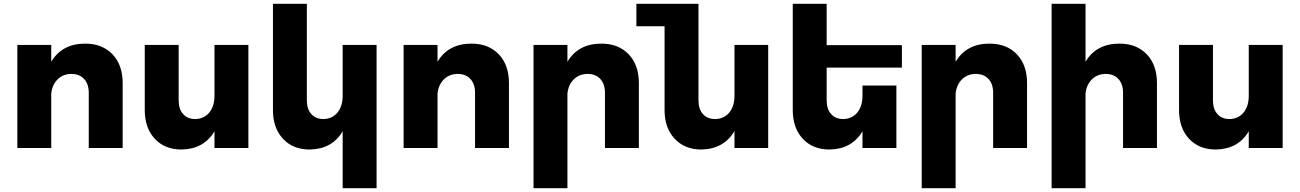

<svg xmlns="http://www.w3.org/2000/svg" viewBox="-20 -777 6825 1008"><path d="M427 -548Q517 -548 570.5 -492Q624 -436 624 -341V0H446V-290Q446 -336 421.5 -362.5Q397 -389 354 -389Q310 -388 282 -360Q254 -332 249 -286V0H71V-541H249V-453Q306 -548 427 -548Z M1106 -541H1284V0H1106V-88Q1051 6 933 8Q845 8 792.5 -48.5Q740 -105 740 -199V-541H918V-250Q918 -204 941.5 -178Q965 -152 1005 -152Q1052 -153 1079 -186.5Q1106 -220 1106 -274Z M1779 -541H1957V211H1779V-88Q1724 6 1606 8Q1518 8 1465.5 -48.5Q1413 -105 1413 -199V-757H1591V-250Q1591 -204 1614.5 -178Q1638 -152 1678 -152Q1725 -153 1752 -186.5Q1779 -220 1779 -274Z M2455 -548Q2545 -548 2598.5 -492Q2652 -436 2652 -341V0H2474V-290Q2474 -336 2449.5 -362.5Q2425 -389 2382 -389Q2338 -388 2310 -360Q2282 -332 2277 -286V0H2099V-541H2277V-453Q2334 -548 2455 -548Z M3137 -548Q3227 -548 3280.5 -492Q3334 -436 3334 -341V0H3156V-290Q3156 -336 3131.5 -362.5Q3107 -389 3064 -389Q3020 -388 2992 -360Q2964 -332 2959 -286V211H2781V-541H2959V-453Q3016 -548 3137 -548Z M3836 -541H4013V0H3836V-89Q3780 6 3662 8Q3575 8 3522 -48.5Q3469 -105 3469 -199V-639H3321V-757H3647V-250Q3647 -204 3670.5 -178Q3694 -152 3735 -152Q3782 -153 3809 -186.5Q3836 -220 3836 -274Z M4715 -422H4320V-250Q4320 -204 4343.5 -178Q4367 -152 4407 -152Q4454 -153 4481 -186.5Q4508 -220 4508 -274V-328H4686V0H4508V-88Q4453 6 4335 8Q4247 8 4194.5 -48.5Q4142 -105 4142 -199V-757H4320V-540H4715Z M5175 -548Q5265 -548 5318.5 -492Q5372 -436 5372 -341V0H5194V-290Q5194 -336 5169.5 -362.5Q5145 -389 5102 -389Q5058 -388 5030 -360Q5002 -332 4997 -286V211H4819V-541H4997V-453Q5054 -548 5175 -548Z M5857 -548Q5947 -548 6000.5 -492Q6054 -436 6054 -341V0H5876V-290Q5876 -336 5851.5 -362.5Q5827 -389 5784 -389Q5740 -388 5712 -360Q5684 -332 5679 -286V211H5501V-757H5679V-453Q5736 -548 5857 -548Z M6536 -541H6714V0H6536V-88Q6481 6 6363 8Q6275 8 6222.5 -48.5Q6170 -105 6170 -199V-541H6348V-250Q6348 -204 6371.5 -178Q6395 -152 6435 -152Q6482 -153 6509 -186.5Q6536 -220 6536 -274Z"/></svg>

Font: Montserrat arm
Style: Bold
Weight: 700
Designer: Julieta Ulanovsky
Foundry: Julieta Ulanovsky
Version: Version 6.000;PS 006.000;hotconv 1.0.88;makeotf.lib2.5.64775